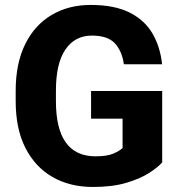

<svg xmlns="http://www.w3.org/2000/svg" viewBox="-20 -741 722 771"><path d="M631.3 -375.5V-88.9Q613.8 -68.8 577.9 -45.9Q542 -22.9 486.3 -6.6Q430.7 9.8 353.5 9.8Q260.3 9.8 190.4 -30.5Q120.6 -70.8 81.8 -147.5Q43 -224.1 43 -334.5V-376.5Q43 -486.3 81.1 -563.5Q119.1 -640.6 187.3 -680.9Q255.4 -721.2 344.2 -721.2Q439.5 -721.2 500.2 -690.7Q561 -660.2 592.3 -606.4Q623.5 -552.7 630.9 -482.9H477.5Q469.7 -536.6 440.9 -567.4Q412.1 -598.1 349.1 -598.1Q281.2 -598.1 242.9 -542.5Q204.6 -486.8 204.6 -377.4V-334.5Q204.6 -113.3 363.8 -113.3Q410.2 -113.3 435.8 -124.5Q461.4 -135.7 472.2 -146.5V-264.6H345.7V-375.5Z"/></svg>

Font: Vazirmatn RD UI ExtraBold
Style: Regular
Weight: 800
Designer: Saber Rastikerdar
Foundry: Saber Rastikerdar
Version: Version 33.003